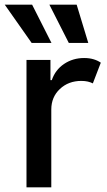

<svg xmlns="http://www.w3.org/2000/svg" viewBox="-42 -802 458 822"><path d="M177.6 0H71.4V-545.5H174V-458.8H179.7Q194.6 -502.8 232.2 -528.2Q269.9 -553.6 318.2 -553.6Q340.6 -553.6 358.3 -548.3Q376.1 -543 389.6 -533.7L355.5 -445Q345.9 -449.9 333.8 -452.8Q321.7 -455.6 306.1 -455.6Q251.1 -455.6 214.3 -421Q177.6 -386.4 177.6 -333.1ZM178.3 -618.3H93.4L-21.7 -782H95.5ZM335.9 -618.3H252.5L169.4 -782H286.2Z"/></svg>

Font: Linik Sans Medium
Style: Regular
Weight: 500
Designer: Rasmus Andersson (font), Cristiano Sobral (main changes)
Foundry: rsms
Version: Version 3.018;June 1, 2022;FontCreator 14.0.0.2814 64-bit; t